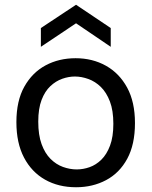

<svg xmlns="http://www.w3.org/2000/svg" viewBox="-20 -775 638 808"><path d="M300 13Q226 13 169.5 -19Q113 -51 81 -112Q49 -173 49 -261Q49 -351 82.5 -410.5Q116 -470 172 -500Q228 -530 298 -530Q369 -530 425.5 -498.5Q482 -467 515 -406.5Q548 -346 548 -257Q548 -167 515.5 -107Q483 -47 426.5 -17Q370 13 300 13ZM303 -62Q330 -62 357 -71.5Q384 -81 406.5 -103Q429 -125 443 -162Q457 -199 457 -254Q457 -310 442.5 -348Q428 -386 404.5 -409Q381 -432 352 -442.5Q323 -453 295 -453Q269 -453 242 -443.5Q215 -434 192 -412.5Q169 -391 155 -354.5Q141 -318 141 -263Q141 -207 155 -168.5Q169 -130 192.5 -106.5Q216 -83 245 -72.5Q274 -62 303 -62ZM152 -578V-657L300 -755L446 -657V-578L300 -677Z"/></svg>

Font: Bricolage Grotesque 48pt Condensed ExtraBold
Style: Regular
Weight: 400
Version: Version 1.000;gftools[0.9.30]